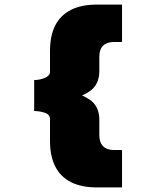

<svg xmlns="http://www.w3.org/2000/svg" viewBox="-20 -718 690 837"><path d="M402 99Q335 99 289.5 76Q244 53 221 8Q198 -37 198 -103V-199Q198 -219 175 -226.5Q152 -234 129 -234V-369Q153 -369 175.5 -378.5Q198 -388 198 -405V-496Q198 -563 221 -607.5Q244 -652 289.5 -675Q335 -698 402 -698H512V-535H477Q446 -535 429.5 -519Q413 -503 413 -471V-408Q413 -351 373.5 -322Q334 -293 263 -282L265 -325Q329 -312 371 -283.5Q413 -255 413 -196V-128Q413 -97 429.5 -80.5Q446 -64 477 -64H512V99Z"/></svg>

Font: Azeret Mono Thin Black
Style: Regular
Weight: 900
Version: Version 1.002